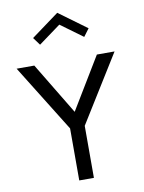

<svg xmlns="http://www.w3.org/2000/svg" viewBox="-118 -1231 981 1310"><g transform="rotate(-10 373.0 -576.0)"><path d="M322 0V-360.5L33.5 -825H156L372.5 -466.5L589.5 -825H712L423.5 -360.5V0ZM219.5 -958.5 180.5 -1011.5 372.5 -1152.5 565 -1011.5 525.5 -958.5 372.5 -1070.5Z"/></g></svg>

Font: Spartan Thin Medium
Style: Regular
Weight: 500
Version: Version 1.004